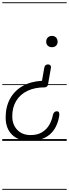

<svg xmlns="http://www.w3.org/2000/svg" viewBox="-25 -1246 610 1698"><path d="M236 0Q136.5 0 80.8 -55.5Q25 -111 25 -206Q25 -301 63.5 -372Q102 -443 174.2 -484.5Q246.5 -526 346.5 -531.5L366 -644Q369.5 -664.5 379.5 -670.5Q389.5 -676.5 399 -676.5Q413 -676.5 420.5 -667.8Q428 -659 425.5 -646L399 -496Q397 -486.5 388.8 -480Q380.5 -473.5 370.5 -473.5Q282.5 -473.5 218 -442.5Q153.5 -411.5 118.5 -354.2Q83.5 -297 83.5 -218Q83.5 -144 127.5 -97.8Q171.5 -51.5 245.5 -51.5Q308.5 -51.5 349.5 -78Q390.5 -104.5 412.8 -145.2Q435 -186 442.5 -227.5Q446 -244.5 455 -253.2Q464 -262 478 -262Q492.5 -262 497.2 -250.2Q502 -238.5 498 -216Q486.5 -149 454.2 -100.5Q422 -52 367.8 -26Q313.5 0 236 0ZM434.5 -828.5Q411.5 -828.5 397.5 -842Q383.5 -855.5 383.5 -877Q383.5 -900 397.5 -914.2Q411.5 -928.5 434.5 -928.5Q457 -928.5 470.8 -914.2Q484.5 -900 484.5 -877Q484.5 -855.5 470.8 -842Q457 -828.5 434.5 -828.5ZM236 0Q136.5 0 80.8 -55.5Q25 -111 25 -206Q25 -301 63.5 -372Q102 -443 174.2 -484.5Q246.5 -526 346.5 -531.5L366 -644Q369.5 -664.5 379.5 -670.5Q389.5 -676.5 399 -676.5Q413 -676.5 420.5 -667.8Q428 -659 425.5 -646L399 -496Q397 -486.5 388.8 -480Q380.5 -473.5 370.5 -473.5Q282.5 -473.5 218 -442.5Q153.5 -411.5 118.5 -354.2Q83.5 -297 83.5 -218Q83.5 -144 127.5 -97.8Q171.5 -51.5 245.5 -51.5Q308.5 -51.5 349.5 -78Q390.5 -104.5 412.8 -145.2Q435 -186 442.5 -227.5Q446 -244.5 455 -253.2Q464 -262 478 -262Q492.5 -262 497.2 -250.2Q502 -238.5 498 -216Q486.5 -149 454.2 -100.5Q422 -52 367.8 -26Q313.5 0 236 0ZM434.5 -828.5Q411.5 -828.5 397.5 -842Q383.5 -855.5 383.5 -877Q383.5 -900 397.5 -914.2Q411.5 -928.5 434.5 -928.5Q457 -928.5 470.8 -914.2Q484.5 -900 484.5 -877Q484.5 -855.5 470.8 -842Q457 -828.5 434.5 -828.5ZM-5 424.5H565V432.5H-5ZM-5 -16H565V0H-5ZM-5 -501.5H565V-493.5H-5ZM-5 -1226H565V-1218H-5Z"/></svg>

Font: Edu AU VIC WA NT Guides
Style: Regular
Weight: 400
Designer: Tina and Corey Anderson, Eben Sorkin, Mirko Velimirovic
Foundry: Google for Education
Version: Version 1.001